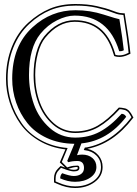

<svg xmlns="http://www.w3.org/2000/svg" viewBox="-20 -709 687 960"><path d="M367 96Q341 96 322 102L316 96L352 10Q275 9 214.5 -19Q154 -47 117 -93.5Q80 -140 60.5 -197Q41 -254 41 -315Q41 -480 143 -573Q236 -658 358 -658Q430 -658 498.5 -636Q567 -614 577 -613Q594 -508 599 -458Q590 -452 576 -453Q522 -631 353 -631Q312 -631 265 -607.5Q218 -584 182 -540Q125 -470 125 -334Q125 -257 149.5 -187.5Q174 -118 228.5 -69.5Q283 -21 356 -21Q424 -21 478.5 -50Q533 -79 588 -140Q603 -140 611 -125Q519 -5 387 8L365 67Q377 64 391 64Q422 64 442 81Q462 98 462 126Q462 158 431.5 179Q401 200 355 200Q320 200 281 183Q281 167 291 157Q329 171 349 171Q372 171 386 160.5Q400 150 400 131Q400 96 367 96ZM307 38Q233 29 175 -5.5Q117 -40 82 -89.5Q47 -139 28.5 -197Q10 -255 10 -315Q10 -401 39 -474Q68 -547 122 -596Q173 -642 229 -665.5Q285 -689 358 -689Q417 -689 464 -678.5Q511 -668 540.5 -656.5Q570 -645 580 -644L604 -642V-638Q625 -511 632 -443V-440L629 -439Q587 -417 553 -428L551 -429L546 -444Q499 -600 353 -600Q271 -600 206 -520Q183 -492 169.5 -442Q156 -392 156 -334Q156 -260 179.5 -196.5Q203 -133 249.5 -92.5Q296 -52 356 -52Q419 -52 469 -81Q519 -110 573 -170L574 -171H576Q585 -171 592.5 -169.5Q600 -168 605.5 -167Q611 -166 616.5 -162Q622 -158 624.5 -156Q627 -154 631 -148Q635 -142 636 -141Q637 -140 641 -132Q645 -124 646 -124L647 -121L645 -119Q547 10 417 35Q451 43 472 67.5Q493 92 493 126Q493 172 453 201.5Q413 231 355 231Q313 231 268 211L250 203V183Q250 154 269 135L283 121L306 129L279 103ZM318 31 289 101 316 128 329 124Q345 119 367 119Q377 119 377 131Q377 148 349 148Q333 148 299 135L285 130L275 141Q258 157 258 183V198L272 204Q315 223 355 223Q410 223 447.5 196Q485 169 485 126Q485 92 462.5 69Q440 46 404 42L399 41L404 29Q404 29 407.5 28.5Q411 28 413 28Q539 5 637 -122Q637 -124 633.5 -129.5Q630 -135 629 -137Q628 -139 625 -143.5Q622 -148 619.5 -150Q617 -152 612.5 -155Q608 -158 603.5 -159Q599 -160 592.5 -161.5Q586 -163 578 -163Q523 -103 472 -73.5Q421 -44 356 -44Q293 -44 244.5 -86.5Q196 -129 172 -194Q148 -259 148 -334Q148 -394 161.5 -444.5Q175 -495 200 -526Q267 -608 353 -608Q505 -608 554 -446L557 -435Q587 -426 623 -445Q617 -511 597 -634L579 -636Q567 -637 537.5 -648.5Q508 -660 462.5 -670.5Q417 -681 358 -681Q287 -681 232 -658.5Q177 -636 127 -590Q75 -542 46.5 -471Q18 -400 18 -315Q18 -254 36.5 -197Q55 -140 90 -90.5Q125 -41 184.5 -8Q244 25 318 31ZM321 135Q336 140 349 140Q369 140 369 131Q369 126 364 126Q348 126 321 135Z"/></svg>

Font: Linux Libertine Initials O
Style: Initials
Weight: 400
Designer: Philipp H. Poll
Foundry: Philipp H. Poll
Version: Version 5.0.6